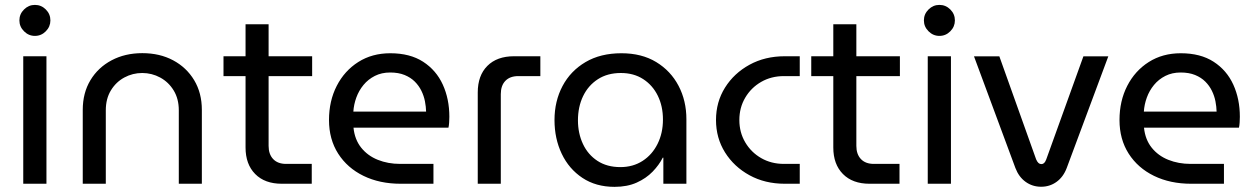

<svg xmlns="http://www.w3.org/2000/svg" viewBox="-20 -735 5023 768"><path d="M73 0V-510H165.8V0ZM119.6 -591.4Q94.6 -591.4 76.1 -609.9Q57.6 -628.4 57.6 -653.4Q57.6 -678.8 76.1 -697.1Q94.6 -715.4 119.6 -715.4Q145 -715.4 163.3 -697.1Q181.6 -678.8 181.6 -653.4Q181.6 -628.4 163.3 -609.9Q145 -591.4 119.6 -591.4Z M311 0V-295.4Q311 -363.2 341.7 -414.2Q372.4 -465.2 426.4 -493.8Q480.4 -522.4 549.2 -522.4Q619 -522.4 672.5 -493.8Q726 -465.2 756.7 -414.2Q787.4 -363.2 787.4 -295.4V0H695.2V-293.8Q695.2 -339.6 674.8 -373.1Q654.4 -406.6 620.9 -424.8Q587.4 -443 548.8 -443Q510.6 -443 477.3 -425Q444 -407 423.6 -373.5Q403.2 -340 403.2 -293.8V0Z M1107.2 0Q1039.2 0 1000.7 -39Q962.2 -78 962.2 -145V-638H1054.4V-151.4Q1054.4 -118 1072.7 -98.7Q1091 -79.4 1124.4 -79.4H1227V0ZM874 -430.6V-510H1228.6V-430.6Z M1582.6 0Q1498.8 0 1434.1 -31.5Q1369.4 -63 1332.7 -120.4Q1296 -177.8 1296 -255Q1296 -331.2 1327 -391.6Q1358 -452 1413.2 -487Q1468.4 -522 1541.2 -522Q1620 -522 1672.5 -488Q1725 -454 1751.2 -396.5Q1777.4 -339 1777.4 -267.8Q1777.4 -257.4 1776.6 -245.1Q1775.8 -232.8 1773.8 -224.2H1394Q1398.8 -176.8 1424.7 -144.4Q1450.6 -112 1491.3 -95.7Q1532 -79.4 1580.6 -79.4H1713.8V0ZM1393.4 -288.6H1684.4Q1684 -308 1679.8 -329.7Q1675.6 -351.4 1665.6 -371.8Q1655.6 -392.2 1639.2 -408.6Q1622.8 -425 1598.4 -435Q1574 -445 1540.6 -445Q1506.4 -445 1479.5 -431.4Q1452.6 -417.8 1434 -395.2Q1415.4 -372.6 1405.3 -344.8Q1395.2 -317 1393.4 -288.6Z M1891 0V-365Q1891 -433 1929.5 -471.5Q1968 -510 2036 -510H2141.4V-430.6H2053.2Q2019.8 -430.6 2001.5 -411.6Q1983.2 -392.6 1983.2 -358.6V0Z M2438.2 12.4Q2363.8 12.4 2309.8 -23.4Q2255.8 -59.2 2226.9 -119.9Q2198 -180.6 2198 -254.8Q2198 -330.2 2230.1 -390.8Q2262.2 -451.4 2322.2 -486.7Q2382.2 -522 2465.6 -522Q2546.8 -522 2604.8 -486.8Q2662.8 -451.6 2694.2 -391.8Q2725.6 -332 2725.6 -258V0H2633.4V-104.2H2631Q2616.4 -75.2 2590.5 -48.4Q2564.6 -21.6 2526.8 -4.6Q2489 12.4 2438.2 12.4ZM2461.6 -66.6Q2512 -66.6 2550.4 -91.4Q2588.8 -116.2 2610.3 -159.5Q2631.8 -202.8 2631.8 -256.8Q2631.8 -310 2611.3 -351.9Q2590.8 -393.8 2553 -418.4Q2515.2 -443 2463.6 -443Q2409.8 -443 2371.3 -418Q2332.8 -393 2312.3 -350.3Q2291.8 -307.6 2291.8 -253.6Q2291.8 -202 2311.7 -159.3Q2331.6 -116.6 2369.7 -91.6Q2407.8 -66.6 2461.6 -66.6Z M3119 0Q3040 0 2978 -34Q2916 -68 2880 -125.5Q2844 -183 2844 -255Q2844 -327 2880 -384.5Q2916 -442 2978 -476Q3040 -510 3119 -510H3179V-430.6H3115.8Q3065 -430.6 3024.7 -407.4Q2984.4 -384.2 2960.9 -344.3Q2937.4 -304.4 2937.4 -255Q2937.4 -205.6 2960.9 -165.7Q2984.4 -125.8 3024.7 -102.6Q3065 -79.4 3115.8 -79.4H3179V0Z M3458.2 0Q3390.2 0 3351.7 -39Q3313.2 -78 3313.2 -145V-638H3405.4V-151.4Q3405.4 -118 3423.7 -98.7Q3442 -79.4 3475.4 -79.4H3578V0ZM3225 -430.6V-510H3579.6V-430.6Z M3691 0V-510H3783.8V0ZM3737.6 -591.4Q3712.6 -591.4 3694.1 -609.9Q3675.6 -628.4 3675.6 -653.4Q3675.6 -678.8 3694.1 -697.1Q3712.6 -715.4 3737.6 -715.4Q3763 -715.4 3781.3 -697.1Q3799.6 -678.8 3799.6 -653.4Q3799.6 -628.4 3781.3 -609.9Q3763 -591.4 3737.6 -591.4Z M4144.4 12Q4109.8 12 4082.5 -7.6Q4055.2 -27.2 4041.6 -63L3876 -509.6H3977.4L4124.6 -97.4Q4129 -87.4 4134 -83Q4139 -78.6 4145.4 -78.6Q4151.8 -78.6 4156.5 -83Q4161.2 -87.4 4165 -97.4L4313.6 -509.6H4413.2L4246.8 -62.8Q4233.2 -27 4206.1 -7.5Q4179 12 4144.4 12Z M4744.6 0Q4660.8 0 4596.1 -31.5Q4531.4 -63 4494.7 -120.4Q4458 -177.8 4458 -255Q4458 -331.2 4489 -391.6Q4520 -452 4575.2 -487Q4630.4 -522 4703.2 -522Q4782 -522 4834.5 -488Q4887 -454 4913.2 -396.5Q4939.4 -339 4939.4 -267.8Q4939.4 -257.4 4938.6 -245.1Q4937.8 -232.8 4935.8 -224.2H4556Q4560.8 -176.8 4586.7 -144.4Q4612.6 -112 4653.3 -95.7Q4694 -79.4 4742.6 -79.4H4875.8V0ZM4555.4 -288.6H4846.4Q4846 -308 4841.8 -329.7Q4837.6 -351.4 4827.6 -371.8Q4817.6 -392.2 4801.2 -408.6Q4784.8 -425 4760.4 -435Q4736 -445 4702.6 -445Q4668.4 -445 4641.5 -431.4Q4614.6 -417.8 4596 -395.2Q4577.4 -372.6 4567.3 -344.8Q4557.2 -317 4555.4 -288.6Z"/></svg>

Font: MuseoModerno Thin
Style: Regular
Weight: 100
Designer: Pablo Cosgaya, Héctor Gatti, Marcela Romero, and the Authors of The MuseoModerno Project.
Foundry: Omnibus-Type Team
Version: Version 1.003